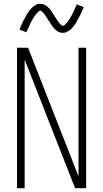

<svg xmlns="http://www.w3.org/2000/svg" viewBox="-20 -985 540 1005"><path d="M69 0V-735H127L391 -62V-735H431V0H373L109 -673V0ZM309 -813Q302 -813 295 -815Q288 -817 282 -821Q276 -825 270.5 -829.5Q265 -834 260.5 -839.5Q256 -845 252 -851Q248 -857 244 -863Q240 -869 236 -875Q232 -881 228 -887.5Q224 -894 219.5 -900.5Q215 -907 211.5 -912Q208 -917 202 -923Q196 -929 191 -929Q187 -929 184 -926.5Q181 -924 178 -921.5Q175 -919 171.5 -914Q168 -909 166 -907Q164 -905 162.5 -902.5Q161 -900 159 -897.5Q157 -895 155.5 -892Q154 -889 152 -886Q150 -883 148 -879.5Q146 -876 144 -872Q142 -868 140 -864Q138 -860 136 -855.5Q134 -851 132 -846.5Q130 -842 127.5 -837Q125 -832 123 -827Q121 -822 118 -816L82 -830Q86 -840 89.5 -848.5Q93 -857 96.5 -864.5Q100 -872 104 -879.5Q108 -887 111.5 -893Q115 -899 118 -905Q121 -911 124.5 -916Q128 -921 131.5 -926Q135 -931 140 -937Q145 -943 150.5 -947.5Q156 -952 162.5 -956.5Q169 -961 176 -963Q183 -965 191 -965Q198 -965 205 -963Q212 -961 218 -957.5Q224 -954 229.5 -949Q235 -944 239.5 -938.5Q244 -933 248 -927.5Q252 -922 256 -916Q260 -910 264 -903.5Q268 -897 272 -890.5Q276 -884 280.5 -878Q285 -872 288.5 -867Q292 -862 298 -856Q304 -850 309 -850Q313 -850 316 -852.5Q319 -855 322 -857.5Q325 -860 328.5 -864.5Q332 -869 334 -871Q336 -873 337.5 -875.5Q339 -878 341 -880.5Q343 -883 344.5 -886Q346 -889 348 -892.5Q350 -896 352 -899.5Q354 -903 356 -906.5Q358 -910 360 -914Q362 -918 364 -922.5Q366 -927 368 -931.5Q370 -936 372.5 -941Q375 -946 377 -951.5Q379 -957 382 -962L418 -948Q414 -939 410.5 -930Q407 -921 403.5 -913.5Q400 -906 396 -899Q392 -892 388.5 -885.5Q385 -879 382 -873Q379 -867 375.5 -862Q372 -857 368.5 -852Q365 -847 360 -841Q355 -835 349.5 -830.5Q344 -826 337.5 -822Q331 -818 324 -815.5Q317 -813 309 -813Z"/></svg>

Font: Iosevka SS04 Extralight
Style: Regular
Weight: 200
Monospace: yes
Designer: Belleve Invis
Foundry: Belleve Invis
Version: Version 19.0.0; ttfautohint (v1.8.4)